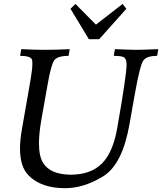

<svg xmlns="http://www.w3.org/2000/svg" viewBox="-20 -944 827 979"><path d="M312 15.6Q189.9 15.6 126 -49.3Q82 -93.3 82 -186.5Q82 -230.5 91.8 -285.2L136.2 -539.6Q145 -590.8 145 -618.2Q145 -630.9 143.6 -638.7Q137.2 -659.2 82.5 -659.2L88.4 -693.4Q156.7 -689.9 208.5 -689.9Q269.5 -689.9 335.4 -693.4L329.6 -659.2Q272 -659.2 256.1 -635.7Q240.2 -612.3 223.6 -517.6L191.9 -339.4Q178.7 -265.6 178.7 -213.4Q178.7 -147 199.7 -113.8Q236.3 -53.7 341.8 -53.2Q442.4 -53.7 499 -109.6Q555.7 -165.5 577.6 -290Q625.5 -562.5 625.5 -615.7Q625.5 -644 610.8 -652.3Q598.6 -659.2 560.1 -659.2L565.9 -693.4Q649.9 -689.9 675.8 -689.9Q702.1 -689.9 787.1 -693.4L781.2 -659.2Q729 -659.2 711.4 -636.2Q693.8 -613.3 666.5 -459L640.6 -312.5Q604.5 -105.5 505.9 -44.9Q407.2 15.6 312 15.6ZM485.8 -744.1H433.1L339.4 -899.4L364.7 -923.8L469.2 -818.4L605 -923.8L624.5 -899.4Z"/></svg>

Font: Kelvinch
Style: Italic
Weight: 400
Italic angle: -10°
Designer: Paul James Miller
Foundry: High-Logic / Made with FontCreator
Version: Version 3.40;July 22, 2017;FontCreator 11.0.0.2388 64-bit